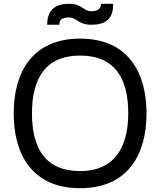

<svg xmlns="http://www.w3.org/2000/svg" viewBox="-20 -975 840 1009"><path d="M292 -845C292 -867 299 -883 342 -883C386 -883 389 -845 460 -845C550 -845 575 -889 575 -955H511C511 -938 503 -916 460 -916C416 -916 414 -955 342 -955C252 -955 228 -904 228 -845ZM401 14C653 14 750 -164 750 -379C750 -594 653 -772 401 -772C149 -772 52 -594 52 -379C52 -164 149 14 401 14ZM401 -76C217 -76 148 -197 148 -379C148 -560 217 -683 401 -683C586 -683 654 -560 654 -379C654 -207 586 -76 401 -76Z"/></svg>

Font: Hibana SubMedium
Style: Regular
Weight: 500
Width: 6
Designer: pygmalion
Foundry: ybstudio
Version: Version 0.930;hotconv 1.0.109;makeotfexe 2.5.65596